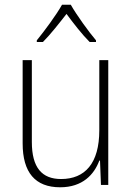

<svg xmlns="http://www.w3.org/2000/svg" viewBox="-20 -784 562 814"><path d="M280 -764H243C219 -721 168 -652 136 -613V-606H162C195 -639 233 -688 262 -725C290 -687 327 -639 360 -606H387V-613C357 -648 305 -720 280 -764ZM439 -529H401V-232C401 -91 340 -25 239 -25C158 -25 115 -73 115 -182V-529H76V-176C76 -53 129 10 235 10C330 10 379 -44 401 -103H404L408 0H439Z"/></svg>

Font: Noto Sans Myanmar SemiCondensed ExtraLight
Style: Regular
Weight: 200
Width: 4
Designer: Monotype Design Team
Foundry: Monotype Imaging Inc.
Version: Version 2.107